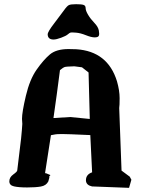

<svg xmlns="http://www.w3.org/2000/svg" viewBox="-20 -905 677 924"><path d="M237.8 -714.8Q210 -714.8 209.5 -739.7Q209.5 -752 240.7 -792.5Q272 -833 287.4 -854.7Q302.7 -876.5 311.8 -880.6Q320.8 -884.8 346.7 -884.8Q372.6 -884.8 382.3 -881.3Q392.1 -877.9 392.1 -865.7Q392.1 -853.5 404.1 -833.5Q416 -813.5 434.1 -794.9Q452.1 -776.4 455.6 -758.5Q459 -740.7 455.6 -732.9Q452.1 -725.1 435.8 -725.1Q419.4 -725.1 393.3 -735.6Q367.2 -746.1 346.2 -747.8Q325.2 -749.5 320.3 -748.5Q315.4 -747.6 306.4 -739.7Q297.4 -731.9 274.2 -723.4Q251 -714.8 237.8 -714.8ZM393.6 -37.6Q393.6 -65.4 423.3 -75.7Q418.5 -165.5 414.6 -254.9Q384.8 -255.9 322.8 -258.8Q300.3 -259.8 284.2 -259.8Q278.8 -259.8 274.4 -259.8Q253.9 -259.8 246.1 -258.3Q231.4 -255.4 225.1 -254.4Q211.4 -163.1 196.8 -71.8Q198.7 -71.3 202.6 -70.8L222.7 -62.5L216.3 -54.2L217.8 -51.3L212.4 -31.7Q202.1 -11.7 176.5 -7.3Q150.9 -2.9 110.4 -2.9Q69.8 -2.9 47.4 -8.1Q24.9 -13.2 24.9 -32.5Q24.9 -51.8 43.9 -65.4Q63 -79.1 63 -85L81.5 -238.3Q85.9 -281.7 87.4 -308.6L85.9 -333Q85.9 -365.2 104.5 -443.8Q123 -522.5 156.2 -569.8Q189.5 -617.2 220.2 -643.1Q251 -668.9 310.1 -668.9Q324.7 -668.9 347.2 -668Q498.5 -658.2 543 -513.7Q555.7 -469.2 555.7 -432.9Q555.7 -396.5 553.7 -384.8L564.9 -84L604.5 -54.7L612.3 -40L601.1 -1L422.9 -7.8Q395.5 -13.7 393.6 -35.2ZM337.9 -585.9Q296.9 -585 290 -582Q282.2 -578.6 275.9 -573Q269.5 -567.4 268.6 -567.4Q253.9 -451.7 237.3 -336.9L317.9 -341.8Q365.2 -336.9 412.1 -332.5Q408.7 -444.3 406.2 -556.2L374.5 -581.1Z"/></svg>

Font: Drukaatie burti
Style: Bold
Weight: 700
Version: Version 0.14